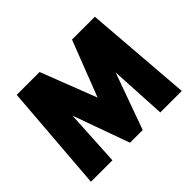

<svg xmlns="http://www.w3.org/2000/svg" viewBox="-165 -1108 1390 1390"><g transform="rotate(-45 530.5 -412.5)"><path d="M65.5 0 130.5 -825H364.5L530.5 -397L696.5 -825H930.5L995.5 0H775.5L751.5 -433L595.5 0H465.5L309.5 -433L285.5 0Z"/></g></svg>

Font: Spartan Thin Black
Style: Regular
Weight: 900
Version: Version 1.004